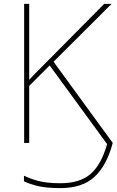

<svg xmlns="http://www.w3.org/2000/svg" viewBox="-20 -734 599 986"><path d="M290 232Q216 232 171 220.5Q126 209 103 197V168Q132 183 176.5 195Q221 207 290 207Q390 207 445 159.5Q500 112 530 6L235 -398L130 -293V0H104V-714H130V-324Q141 -337 154 -350Q167 -363 180 -376L515 -714H553L255 -417L559 0Q528 116 465.5 174Q403 232 290 232Z"/></svg>

Font: Noto Sans Thin
Style: Regular
Weight: 100
Designer: Monotype Design Team
Foundry: Monotype Imaging Inc.
Version: Version 2.007